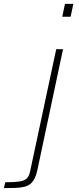

<svg xmlns="http://www.w3.org/2000/svg" viewBox="-120 -763 407 987"><path d="M200 -677 214 -743H257L243 -677ZM-100 204 -93 174Q-46 174 -20 170Q6 166 18 154Q30 142 35 117L169 -510H204L73 107Q67 136 58 154Q49 172 36 182.5Q23 193 4 197.5Q-15 202 -40.5 203Q-66 204 -100 204Z"/></svg>

Font: Saira Expanded Thin
Style: Italic
Weight: 250
Width: 7
Italic angle: -12°
Designer: Hector Gatti with collaboration of the Omnibus-Type team
Foundry: Omnibus-Type
Version: Version 1.101